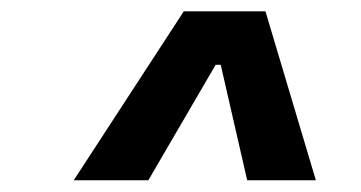

<svg xmlns="http://www.w3.org/2000/svg" viewBox="-20 -713 626 333"><path d="M107.9 -400.4H237.3L354 -600.6H362.8L408.7 -400.4H527.8L440.4 -693.4H298.8Z"/></svg>

Font: Cascadia Mono SemiBold
Style: Italic
Weight: 600
Italic angle: -10°
Monospace: yes
Designer: Aaron Bell
Foundry: Saja Typeworks
Version: Version 2404.023